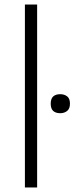

<svg xmlns="http://www.w3.org/2000/svg" viewBox="-20 -828 329 848"><path d="M90 -808H144V0H90ZM246 -328Q226 -328 215 -338Q204 -348 204 -370Q204 -392 215 -402Q226 -412 246 -412Q264 -412 276.5 -402.5Q289 -393 289 -370Q289 -348 276.5 -338Q264 -328 246 -328Z"/></svg>

Font: Encode Sans Wide
Style: ExtraLight
Weight: 200
Designer: Pablo Impallari, Andres Torresi
Foundry: Pablo Impallari, Andres Torresi
Version: Version 1.000; ttfautohint (v1.00) -l 8 -r 50 -G 200 -x 14 -